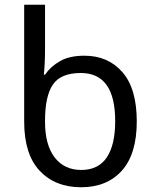

<svg xmlns="http://www.w3.org/2000/svg" viewBox="-20 -780 652 810"><path d="M322 10Q213 10 147.5 -59.5Q82 -129 82 -267V-760H170V-575Q170 -541 168.5 -511.5Q167 -482 165 -465H170Q193 -499 233 -522Q273 -545 336 -545Q436 -545 496.5 -475.5Q557 -406 557 -268Q557 -130 494 -60Q431 10 322 10ZM323 -63Q395 -63 430.5 -116Q466 -169 466 -269Q466 -472 321 -472Q236 -472 203 -423Q170 -374 170 -271V-265Q170 -169 210.5 -116Q251 -63 323 -63Z"/></svg>

Font: Noto Sans
Style: Regular
Weight: 400
Designer: Monotype Design Team
Foundry: Monotype Imaging Inc.
Version: Version 2.007